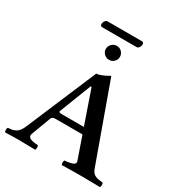

<svg xmlns="http://www.w3.org/2000/svg" viewBox="-217 -1096 1159 1242"><g transform="rotate(30 362.5 -474.5)"><path d="M270 -283.2H430.2L344.2 -532.2H336.9L245.1 -295.9Q242.2 -288.6 247.8 -285.9Q253.4 -283.2 270 -283.2ZM214.8 -220.2 162.1 -79.1Q159.2 -71.8 158.7 -65.4Q158.2 -59.1 160.9 -54.7Q163.6 -50.3 166.5 -47.1Q169.4 -43.9 176.5 -41.5Q183.6 -39.1 188 -37.6Q192.4 -36.1 202.1 -34.9Q211.9 -33.7 216.3 -33.4Q220.7 -33.2 231 -32.2Q235.4 -27.8 235.4 -15.1Q235.4 -2.4 231 2Q156.7 0 99.1 0Q73.2 0 6.8 2Q2.4 -2.4 2.4 -15.1Q2.4 -27.8 6.8 -32.2Q26.4 -33.7 37.8 -35.9Q49.3 -38.1 63 -44.9Q76.7 -51.8 87.2 -65.7Q97.7 -79.6 106.9 -102.1L327.1 -622.1Q356.9 -622.1 418.9 -658.2L625 -85.9Q630.9 -69.3 639.4 -58.6Q647.9 -47.9 659.7 -43Q671.4 -38.1 681.9 -36.1Q692.4 -34.2 708 -32.7Q712.4 -32.2 714.8 -32.2Q719.2 -27.8 719.2 -15.1Q719.2 -2.4 714.8 2Q642.6 0 587.9 0Q504.4 0 430.2 2Q425.8 -2.4 425.8 -15.1Q425.8 -27.8 430.2 -32.2Q447.3 -33.7 458.7 -35.4Q470.2 -37.1 483.9 -41.3Q497.6 -45.4 502.7 -53.2Q507.8 -61 503.9 -71.8L446.8 -236.8H250Q232.4 -236.8 225.6 -233.4Q218.8 -230 214.8 -220.2ZM467.8 -900.9H210.9Q195.8 -900.9 195.8 -918.9Q195.8 -928.7 203.6 -939.9Q211.4 -951.2 220.2 -951.2H479Q485.8 -951.2 489.5 -945.6Q493.2 -939.9 493.2 -934.1Q493.2 -923.3 485.4 -912.1Q477.5 -900.9 467.8 -900.9ZM354 -740.2Q332 -740.2 316.4 -755.4Q300.8 -770.5 300.8 -792Q300.8 -813.5 316.7 -828.9Q332.5 -844.2 354 -844.2Q375.5 -844.2 390.6 -828.9Q405.8 -813.5 405.8 -792Q405.8 -770.5 390.6 -755.4Q375.5 -740.2 354 -740.2Z"/></g></svg>

Font: Common Serif SemiBold
Style: Regular
Weight: 600
Designer: Philipp H. Poll, Khaled Hosny
Foundry: Stefan Peev, Context Ltd.
Version: Version 1.026